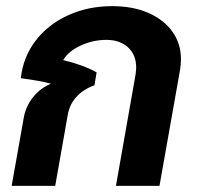

<svg xmlns="http://www.w3.org/2000/svg" viewBox="-20 -606 644 626"><path d="M58 -225Q65 -261 88.5 -290Q112 -319 146 -333Q115 -342 48 -351Q55 -419 95.5 -472.5Q136 -526 201.5 -556Q267 -586 346 -586Q413 -586 463.5 -564Q514 -542 542 -503Q570 -464 570 -413Q570 -396 567 -378L500 0H358L422 -363Q424 -379 424 -386Q424 -427 397.5 -451.5Q371 -476 327 -476Q283 -476 243 -457.5Q203 -439 186 -410Q253 -394 295 -370L288 -328Q252 -315 229.5 -290.5Q207 -266 201 -232L160 0H18Z"/></svg>

Font: Sarabun ExtraBold
Style: Italic
Weight: 800
Italic angle: -10°
Designer: Suppakit Chalermlarp | Katatrad Co.,Ltd.
Foundry: Cadson Demak Co.,Ltd.
Version: Version 1.000; ttfautohint (v1.6)